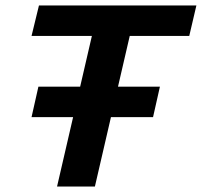

<svg xmlns="http://www.w3.org/2000/svg" viewBox="-20 -680 736 700"><path d="M696 -660 670 -549H453L326 0H188L315 -549H95L122 -660ZM563 -364 538 -253H95L120 -364Z"/></svg>

Font: Work Sans SemiBold
Style: Italic
Weight: 600
Italic angle: -13°
Designer: Wei Huang
Foundry: Wei Huang
Version: Version 2.012; ttfautohint (v1.8.3)